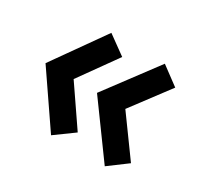

<svg xmlns="http://www.w3.org/2000/svg" viewBox="-104 -671 786 743"><g transform="rotate(30 289.5 -300.0)"><path d="M163 -302 280 -131 196 -70 38 -301 200 -530 283 -470ZM394 -302 518 -131 436 -70 268 -301 439 -530 520 -470Z"/></g></svg>

Font: Yaldevi SemiBold
Style: Regular
Weight: 600
Designer: Sol Matas, Rajitha Manaperi, Kosala Senevirathne
Foundry: Mooniak
Version: Version 1.100